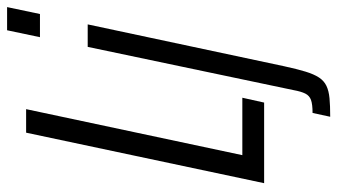

<svg xmlns="http://www.w3.org/2000/svg" viewBox="-230 -554 974 555"><g transform="rotate(-90 257.5 -276.0)"><path d="M6 0 152 -688H220L87 -63H253L239 0ZM428 -648 448 -743H515L495 -648ZM198 191 209 140Q234 140 246.5 135.5Q259 131 265 119Q271 107 275 85L400 -510H465L344 58Q336 95 328.5 119.5Q321 144 311.5 158.5Q302 173 287.5 180Q273 187 251.5 189Q230 191 198 191Z"/></g></svg>

Font: Saira ExtraCondensed
Style: Italic
Weight: 400
Width: 2
Italic angle: -12°
Designer: Hector Gatti with collaboration of the Omnibus-Type team
Foundry: Omnibus-Type
Version: Version 1.101